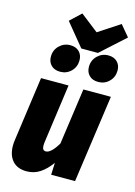

<svg xmlns="http://www.w3.org/2000/svg" viewBox="-143 -1034 792 1126"><g transform="rotate(15 253.5 -471.5)"><path d="M19 -108Q19 -125 22 -144L76 -532H243L193 -171Q192 -164 192 -154Q192 -124 214 -124Q245 -124 285 -191L333 -532H500L425 0H280L283 -73Q252 -30 216 -6Q180 18 134 18Q79 18 49 -15.5Q19 -49 19 -108ZM507 -894 360 -761H259L146 -899L212 -961L321 -876L451 -961ZM99 -669Q99 -709 126.5 -736Q154 -763 193 -763Q227 -763 247 -743Q267 -723 267 -691Q267 -651 240 -624Q213 -597 174 -597Q139 -597 119 -617Q99 -637 99 -669ZM330 -669Q330 -709 357.5 -736Q385 -763 424 -763Q458 -763 478 -743Q498 -723 498 -691Q498 -651 471 -624Q444 -597 405 -597Q370 -597 350 -617Q330 -637 330 -669Z"/></g></svg>

Font: Fira Sans Condensed ExtraBold
Style: Italic
Weight: 800
Width: 3
Italic angle: -8°
Designer: bBox Type GmbH & Carrois Corporate GbR & Edenspiekermann AG
Foundry: bBox Type GmbH & Carrois Corporate GbR & Edenspiekermann AG
Version: Version 4.301